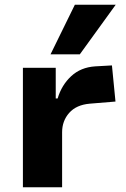

<svg xmlns="http://www.w3.org/2000/svg" viewBox="-20 -793 534 813"><path d="M77 0V-506H216V-376H224Q241 -433 281.5 -470.5Q322 -508 383 -512L454 -516L469 -363L360 -354Q303 -349 273 -315Q243 -281 243 -233V0ZM194 -563 297 -773H470L318 -563Z"/></svg>

Font: Nunito Sans 6pt ExtraBold
Style: Regular
Weight: 800
Version: Version 3.101;gftools[0.9.27]